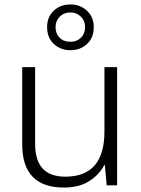

<svg xmlns="http://www.w3.org/2000/svg" viewBox="-20 -834 636 864"><path d="M507 -532V0H460L452 -91H449Q427 -48 381.5 -19Q336 10 268 10Q80 10 80 -184V-532H138V-188Q138 -112 172 -75.5Q206 -39 274 -39Q450 -39 450 -242V-532ZM297 -608Q253 -608 222.5 -636Q192 -664 192 -712Q192 -758 222 -786Q252 -814 297 -814Q341 -814 371.5 -785.5Q402 -757 402 -712Q402 -664 371.5 -636Q341 -608 297 -608ZM297 -646Q326 -646 344.5 -664.5Q363 -683 363 -712Q363 -740 344 -759Q325 -778 297 -778Q268 -778 249 -759Q230 -740 230 -712Q230 -683 248 -664.5Q266 -646 297 -646Z"/></svg>

Font: BC Sans Light
Style: Regular
Weight: 300
Designer: Monotype Design Team
Foundry: Monotype Imaging Inc.
Version: Version 2.000;GOOG;noto-source:20170915:90ef993387c0